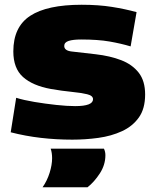

<svg xmlns="http://www.w3.org/2000/svg" viewBox="-20 -577 649 807"><path d="M25 -21 48 -166Q80 -156 125 -148.5Q170 -141 216 -136Q262 -131 296 -131Q371 -131 371 -160Q371 -175 346 -181Q321 -187 280.5 -191Q240 -195 194 -203Q117 -217 76.5 -253.5Q36 -290 36 -361Q36 -464 107 -510.5Q178 -557 323 -557Q394 -557 450.5 -548Q507 -539 554 -526L529 -382Q489 -394 440.5 -402.5Q392 -411 321 -411Q287 -411 268.5 -405Q250 -399 250 -384Q250 -364 281.5 -360.5Q313 -357 382 -349Q443 -342 489.5 -324Q536 -306 563 -271.5Q590 -237 590 -180Q590 -120 563.5 -83Q537 -46 492.5 -25.5Q448 -5 393.5 2.5Q339 10 284 10Q217 10 152 2.5Q87 -5 25 -21ZM159 210Q178 183 188.5 149.5Q199 116 199 88Q199 65 193 48H417Q423 61 423 75Q423 116 399.5 152Q376 188 348 210Z"/></svg>

Font: Georama Extended ExtraBold
Style: Regular
Weight: 800
Width: 7
Designer: Jean-Baptiste Levee
Foundry: Production Type
Version: Version 1.000